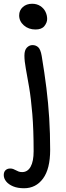

<svg xmlns="http://www.w3.org/2000/svg" viewBox="-63 -742 349 1022"><path d="M65 260Q31 260 7 250Q-17 240 -30 224Q-43 208 -43 190Q-43 173 -33.5 164Q-24 155 -9 155Q0 155 7 157.5Q14 160 21 164Q28 168 36 171Q44 174 55 174Q84 174 100 145.5Q116 117 116 63Q116 -52 109 -135.5Q102 -219 92 -277.5Q82 -336 74.5 -376.5Q67 -417 67 -446Q67 -475 80 -488.5Q93 -502 110 -502Q128 -502 140.5 -490.5Q153 -479 159 -444Q174 -354 184 -273.5Q194 -193 199 -112.5Q204 -32 204 56Q204 157 166 208.5Q128 260 65 260ZM126 -585Q89 -585 64 -607Q39 -629 39 -660Q39 -687 58.5 -704.5Q78 -722 108 -722Q133 -722 151.5 -710Q170 -698 179 -679.5Q188 -661 188 -641Q188 -622 173.5 -603.5Q159 -585 126 -585Z"/></svg>

Font: Shantell Sans Light
Style: Regular
Weight: 400
Version: Version 1.011;[c5ecc13dd]